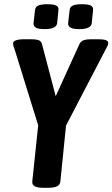

<svg xmlns="http://www.w3.org/2000/svg" viewBox="-20 -888 533 910"><path d="M183 2Q130 2 133 -28L161 -294L48 -658Q45 -664 43.5 -670.5Q42 -677 42 -682Q42 -702 97 -702H130Q149 -702 162 -698Q175 -694 179 -679L244 -432L356 -678Q363 -693 377 -697.5Q391 -702 411 -702H443Q469 -702 481 -698Q493 -694 493 -684Q493 -678 489.5 -671Q486 -664 483 -658L293 -293L266 -27Q264 -12 250.5 -5Q237 2 208 2ZM356 -750Q327 -750 314.5 -757Q302 -764 303 -779L310 -840Q311 -855 325 -861.5Q339 -868 369 -868Q398 -868 410.5 -861.5Q423 -855 421 -840L415 -779Q412 -750 356 -750ZM192 -750Q162 -750 150 -757Q138 -764 139 -779L146 -840Q147 -855 161 -861.5Q175 -868 204 -868Q234 -868 246.5 -861.5Q259 -855 257 -840L251 -779Q248 -750 192 -750Z"/></svg>

Font: Asap Condensed Condensed SemiBold
Style: Italic
Weight: 600
Width: 3
Italic angle: -6°
Designer: Pablo Cosgaya
Foundry: Omnibus-Type
Version: Version 3.001; ttfautohint (v1.8.4.7-5d5b)